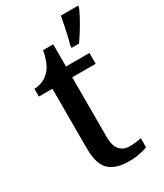

<svg xmlns="http://www.w3.org/2000/svg" viewBox="-193 -836 787 922"><g transform="rotate(-30 200.5 -375.0)"><path d="M241 10Q167 10 131 -24.5Q95 -59 95 -146V-476H20V-519Q41 -519 64 -528Q87 -537 103 -554Q120 -571 131 -596.5Q142 -622 149 -659H205V-536H335V-476H205V-146Q205 -97 224.5 -74Q244 -51 279 -51Q297 -51 312.5 -53Q328 -55 344 -58V-8Q331 -2 302 4Q273 10 241 10ZM273 -613Q280 -634 285.5 -659.5Q291 -685 296.5 -711Q302 -737 306 -760H401V-750Q392 -729 377.5 -702Q363 -675 346 -648Q329 -621 314 -600H273Z"/></g></svg>

Font: Noto Serif Gujarati Medium
Style: Regular
Weight: 500
Version: Version 2.102